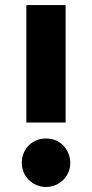

<svg xmlns="http://www.w3.org/2000/svg" viewBox="-20 -720 360 753"><path d="M83.3 -239.5H237.3V-700H83.3ZM160.5 13.2Q180.9 13.2 197.9 5.8Q215 -1.6 227.9 -14.4Q240.9 -27.2 248.2 -44.1Q255.5 -61 255.5 -81.3Q255.5 -101.7 247.9 -119.3Q240.3 -136.8 227.9 -149.7Q215.5 -162.6 198.3 -169.7Q181.2 -176.8 160.7 -176.8Q140.1 -176.8 122.9 -169.7Q105.6 -162.6 92.6 -149.7Q79.7 -136.8 72.6 -119.2Q65.5 -101.6 65.5 -81.7Q65.5 -61.8 72.8 -44.4Q80 -27 92.8 -14.6Q105.6 -2.1 122.9 5.5Q140.2 13.2 160.5 13.2Z"/></svg>

Font: Golos Text VF
Style: Regular
Weight: 400
Designer: A.Korolkova, Vitaly Kuzmin
Foundry: ParaType Ltd
Version: Version 2.005